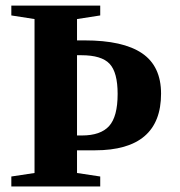

<svg xmlns="http://www.w3.org/2000/svg" viewBox="-20 -675 651 695"><path d="M258.8 -48.8 342.8 -36.1V0H21V-36.1L105 -48.8V-606L21 -619.1V-654.8H342.8V-619.1L258.8 -606V-528.8H286.1Q425.3 -528.8 494.1 -482.2Q563 -435.5 563 -335.9Q563 -130.9 323.7 -130.9H258.8ZM405.8 -335Q405.8 -413.1 376.7 -444.1Q347.7 -475.1 274.4 -475.1H258.8V-184.6H276.4Q344.2 -184.6 375 -218.8Q405.8 -252.9 405.8 -335Z"/></svg>

Font: Liberation Serif
Style: Bold
Weight: 700
Designer: Steve Matteson
Foundry: Ascender Corporation
Version: Version 2.1.5